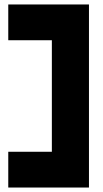

<svg xmlns="http://www.w3.org/2000/svg" viewBox="-20 -739 460 859"><path d="M212 100V-559H378V100ZM17 100V-60H212V100ZM17 -559V-719H378V-559Z"/></svg>

Font: Foldit
Style: Bold
Weight: 700
Version: Version 1.003